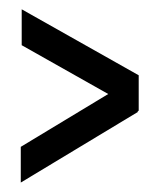

<svg xmlns="http://www.w3.org/2000/svg" viewBox="-20 -482 346 415"><path d="M279.8 -241.2Q280.3 -242.2 279.8 -242.4Q279.3 -242.7 278.6 -242.4Q277.8 -242.2 277.6 -241.5Q277.3 -240.7 278.3 -240.2L24.9 -87.4V-164.6L213.9 -278.8L26.9 -384.3V-461.9L279.8 -319.3Z"/></svg>

Font: XAYAX
Style: Regular
Weight: 400
Designer: Peter Wiegel
Foundry: Peter Wiegel
Version: Version 1.000 2009 initial release